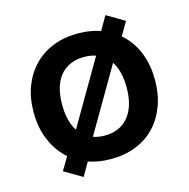

<svg xmlns="http://www.w3.org/2000/svg" viewBox="-120 -891 1055 1074"><g transform="rotate(-15 408.0 -353.5)"><path d="M408 11Q329 11 264 -15Q199 -41 153 -89Q107 -137 81.5 -204Q56 -271 56 -353Q56 -436 81.5 -502.5Q107 -569 153.5 -617Q200 -665 264.5 -690.5Q329 -716 408 -716Q487 -716 551.5 -690.5Q616 -665 662.5 -617.5Q709 -570 734 -503Q759 -436 759 -354Q759 -271 734 -204Q709 -137 663 -88.5Q617 -40 552 -14.5Q487 11 408 11ZM408 -125Q467 -125 508.5 -152Q550 -179 572.5 -230Q595 -281 595 -353Q595 -426 573 -476.5Q551 -527 509 -553.5Q467 -580 408 -580Q350 -580 307.5 -553.5Q265 -527 243 -476.5Q221 -426 221 -353Q221 -281 243 -230Q265 -179 307.5 -152Q350 -125 408 -125ZM233 68 129 7 200 -113 250 -182 489 -592 515 -655 585 -775 688 -714 617 -594 568 -525 329 -115 302 -52Z"/></g></svg>

Font: Nunito Sans 10pt ExtraBold
Style: Regular
Weight: 800
Designer: Vernon Adams
Foundry: Vernon Adams
Version: Version 3.101;gftools[0.9.27]